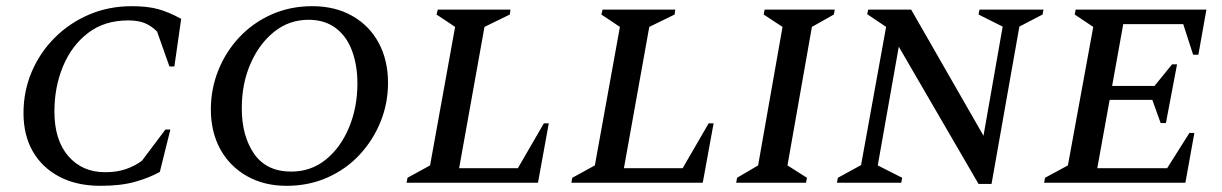

<svg xmlns="http://www.w3.org/2000/svg" viewBox="-20 -591 3954 621"><path d="M305 10Q228 10 172 -19.5Q116 -49 86 -101.5Q56 -154 56 -225Q56 -296 82.5 -358.5Q109 -421 157 -469Q205 -517 268.5 -544Q332 -571 406 -571Q457 -571 491.5 -561.5Q526 -552 566 -530L544 -376H528L488 -489Q469 -508 447.5 -516.5Q426 -525 395 -525Q318 -525 265 -484.5Q212 -444 184 -377Q156 -310 156 -230Q156 -138 201 -86Q246 -34 320 -34Q358 -34 387 -44Q416 -54 439 -71L515 -172H531L497 -35Q463 -16 417 -3Q371 10 305 10Z M907 10Q834 10 778.5 -21.5Q723 -53 692.5 -108.5Q662 -164 662 -237Q662 -304 686.5 -364.5Q711 -425 755 -471.5Q799 -518 859 -544.5Q919 -571 990 -571Q1064 -571 1119.5 -539.5Q1175 -508 1205 -452Q1235 -396 1235 -323Q1235 -257 1211 -197.5Q1187 -138 1143.5 -91Q1100 -44 1039.5 -17Q979 10 907 10ZM922 -36Q986 -36 1034 -75Q1082 -114 1109 -179Q1136 -244 1136 -321Q1136 -380 1118.5 -427Q1101 -474 1065.5 -500.5Q1030 -527 978 -527Q915 -527 866.5 -488Q818 -449 790 -384.5Q762 -320 762 -241Q762 -151 802 -93.5Q842 -36 922 -36Z M1295 0 1298 -16 1371 -56 1452 -504 1392 -544 1396 -560H1631L1629 -544L1547 -504L1465 -47H1655L1739 -192H1755L1720 0Z M1828 0 1831 -16 1904 -56 1985 -504 1925 -544 1929 -560H2164L2162 -544L2080 -504L1998 -47H2188L2272 -192H2288L2253 0Z M2361 0 2364 -16 2432 -56 2511 -504 2450 -544 2453 -560H2680L2677 -544L2606 -504L2527 -56L2590 -16L2587 0Z M2687 0 2690 -16 2765 -57 2846 -504 2785 -545 2788 -560H2927L3161 -152L3223 -505L3145 -544L3148 -560H3355L3352 -544L3277 -505L3187 4H3145L2887 -440L2819 -56L2898 -16L2895 0Z M3357 0 3360 -16 3434 -56 3516 -504 3456 -544 3459 -560H3882L3856 -414H3839L3807 -513H3613L3577 -313H3714L3771 -383H3787L3751 -193H3734L3707 -268H3569L3529 -47H3755L3827 -161H3843L3814 0Z"/></svg>

Font: Spectral SC Medium
Style: Italic
Weight: 500
Italic angle: -10°
Designer: Jean-Baptiste Levee
Foundry: Production Type
Version: Version 2.001